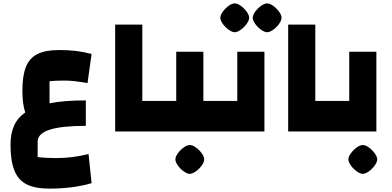

<svg xmlns="http://www.w3.org/2000/svg" viewBox="-20 -775 2309 1132"><path d="M502 133 520 305Q410 337 270 337Q186 337 136.5 311.5Q87 286 64.5 229.5Q42 173 42 77Q42 13 63 -34Q84 -81 129 -112Q112 -160 112 -240Q112 -329 133 -381Q154 -433 201 -456.5Q248 -480 328 -480Q381 -480 425 -475Q469 -470 520 -457L496 -285Q450 -293 420 -296.5Q390 -300 358 -300Q304 -300 272 -296V-166Q356 -183 486 -183V-33Q342 -33 272 -10Q202 13 202 60V151Q225 154 254.5 155.5Q284 157 310 157Q409 157 502 133Z M659 -630H819V-180H909V0H659Z M889 0ZM1269 -180V0H869V-180H1019V-470H1179V-180ZM1014 165Q1014 149 1028.5 129Q1043 109 1063 94.5Q1083 80 1099 80Q1115 80 1135 94.5Q1155 109 1169.5 129Q1184 149 1184 165Q1184 180 1169.5 200.5Q1155 221 1134.5 235.5Q1114 250 1099 250Q1084 250 1063.5 235.5Q1043 221 1028.5 200.5Q1014 180 1014 165Z M1249 0ZM1229 -180H1379V-470H1539V0H1229ZM1279 -670Q1279 -686 1293.5 -706Q1308 -726 1328 -740.5Q1348 -755 1364 -755Q1380 -755 1400 -740.5Q1420 -726 1434.5 -706Q1449 -686 1449 -670Q1449 -655 1434.5 -634.5Q1420 -614 1399.5 -599.5Q1379 -585 1364 -585Q1349 -585 1328.5 -599.5Q1308 -614 1293.5 -634.5Q1279 -655 1279 -670ZM1470 -670Q1470 -686 1484.5 -706Q1499 -726 1519 -740.5Q1539 -755 1555 -755Q1571 -755 1591 -740.5Q1611 -726 1625.5 -706Q1640 -686 1640 -670Q1640 -655 1625.5 -634.5Q1611 -614 1590.5 -599.5Q1570 -585 1555 -585Q1540 -585 1519.5 -599.5Q1499 -614 1484.5 -634.5Q1470 -655 1470 -670Z M1679 -630H1839V-180H1929V0H1679Z M1909 0ZM1889 -180H2039V-470H2199V0H1889ZM2034 165Q2034 149 2048.5 129Q2063 109 2083 94.5Q2103 80 2119 80Q2135 80 2155 94.5Q2175 109 2189.5 129Q2204 149 2204 165Q2204 180 2189.5 200.5Q2175 221 2154.5 235.5Q2134 250 2119 250Q2104 250 2083.5 235.5Q2063 221 2048.5 200.5Q2034 180 2034 165Z"/></svg>

Font: Changa Black
Style: Regular
Weight: 900
Designer: Eduardo Rodriguez Tunni
Foundry: Eduardo Rodriguez Tunni
Version: Version 2.001; ttfautohint (v1.5.10-5e6f)